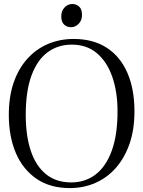

<svg xmlns="http://www.w3.org/2000/svg" viewBox="-20 -950 732 981"><path d="M339 11Q237 11.5 167 -36.2Q97 -84 61 -168.2Q25 -252.5 25 -363Q25 -457 50.2 -529.2Q75.5 -601.5 120.8 -651Q166 -700.5 226.2 -725.8Q286.5 -751 356 -751Q457 -751 526.2 -705.5Q595.5 -660 631.2 -577Q667 -494 667 -381.5Q667 -288 641.8 -215.2Q616.5 -142.5 571.8 -92Q527 -41.5 467.5 -15.5Q408 10.5 339 11ZM344 -18Q415.5 -18 468.5 -58.5Q521.5 -99 551 -179.8Q580.5 -260.5 580.5 -381.5Q580.5 -479.5 554 -556.5Q527.5 -633.5 475.5 -677.8Q423.5 -722 347 -722Q276 -722 223 -682.8Q170 -643.5 140.8 -563.8Q111.5 -484 111.5 -363Q111.5 -256.5 137.5 -179Q163.5 -101.5 215.2 -59.8Q267 -18 344 -18ZM342.5 -811Q322 -811 307.5 -824.5Q293 -838 293 -866Q293 -894.5 310 -912Q327 -929.5 348.5 -929.5H349.5Q370 -929.5 384.5 -916.2Q399 -903 399 -874Q399 -846 382 -828.5Q365 -811 343.5 -811Z"/></svg>

Font: Merriweather 120pt Light
Style: Regular
Weight: 300
Version: Version 2.100